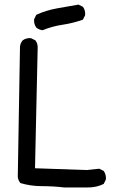

<svg xmlns="http://www.w3.org/2000/svg" viewBox="-20 -829 540 849"><path d="M264.6 0Q214.8 -5.9 165 -5.9Q115.2 -5.9 70.3 -19.5Q60.5 -31.2 58.6 -46.9L68.4 -623Q70.3 -638.7 80.1 -650.4Q95.7 -662.1 117.2 -660.2L136.7 -650.4Q148.4 -634.8 146.5 -613.3L134.8 -85L362.3 -77.1L418.9 -83L438.5 -73.2Q450.2 -56.6 448.2 -35.2L438.5 -15.6Q407.2 0 368.2 0ZM168 -695.3Q152.3 -697.3 140.6 -707Q128.9 -722.7 130.9 -744.1L140.6 -763.7Q183.6 -783.2 231.9 -792Q280.3 -800.8 327.1 -808.6L346.7 -798.8Q358.4 -783.2 356.4 -761.7L346.7 -742.2Q303.7 -726.6 257.3 -719.7Q210.9 -712.9 168 -695.3Z"/></svg>

Font: JasonHandwriting4
Style: Regular
Weight: 400
Version: Version 1.01.21